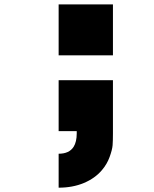

<svg xmlns="http://www.w3.org/2000/svg" viewBox="-20 -687 707 884"><path d="M250 -666.7H500V-432.3H250ZM250 -317.7H500V-72.9Q500 -38.4 498.4 -17.9Q496.7 2.6 484.7 35.8Q472.7 69 449.2 96.4Q417.3 134.1 365.9 155.6Q314.5 177.1 250 177.1V20.8Q298.8 20.8 319 -11.1Q333.3 -33.9 333.3 -72.9V-83.3H250Z"/></svg>

Font: TypoPRO Monoid
Style: Bold
Weight: 700
Width: 4
Monospace: yes
Designer: Andreas Larsen (@larsenwork)
Version: Version 0.61